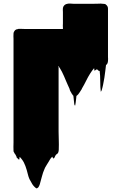

<svg xmlns="http://www.w3.org/2000/svg" viewBox="-20 -861 639 1065"><path d="M579 -544Q579 -543 579.5 -535Q580 -527 579 -522Q579 -518 577 -512L574 -506L568 -500Q567 -492 566 -483.5Q565 -475 564 -467Q560 -430 552 -392Q551 -388 548.5 -376.5Q546 -365 544 -360Q543 -358 541 -354.5Q539 -351 539 -353Q536 -376 536 -410Q536 -444 533 -466Q533 -468 531.5 -467.5Q530 -467 528 -468Q526 -469 522 -473Q521 -474 520 -475Q519 -476 518 -477L508 -471Q505 -468 504 -469Q503 -473 503 -476.5Q503 -480 502 -483Q496 -476 490.5 -468.5Q485 -461 480 -453Q468 -434 457.5 -412.5Q447 -391 435 -371Q434 -367 432.5 -365Q431 -363 430 -362Q430 -361 429.5 -361Q429 -361 429 -360Q427 -357 423 -350.5Q419 -344 414 -338L408 -332Q406 -331 404 -329Q404 -327 402.5 -314.5Q401 -302 399.5 -290Q398 -278 397 -276Q396 -274 394 -277.5Q392 -281 392 -283Q390 -295 389.5 -306.5Q389 -318 387 -330Q383 -333 381 -337Q381 -339 379.5 -340Q378 -341 378 -341Q377 -344 375.5 -346.5Q374 -349 372 -352Q368 -358 365 -370Q360 -381 355 -392Q350 -403 345 -415Q341 -426 335.5 -437.5Q330 -449 325 -460Q323 -464 323 -464L311 -485L309 -487Q308 -488 307.5 -490Q307 -492 306 -494Q305 -494 304 -495L305 -487V-131Q305 -112 306 -85.5Q307 -59 306 -35V-32Q306 -26 304 -18Q303 -15 301.5 -12.5Q300 -10 298 -8Q297 -8 296.5 -7.5Q296 -7 296 -7Q293 -4 291 -3Q288 0 285 7Q285 8 282.5 12.5Q280 17 277 18Q274 18 272.5 13.5Q271 9 270 8L267 11Q266 12 264.5 14Q263 16 261 18Q258 22 255.5 26.5Q253 31 250 36Q245 44 240 52Q235 60 230 69L227 76Q218 96 212.5 118Q207 140 201 160Q200 163 199 166Q198 169 196 172Q195 175 193.5 177Q192 179 189 181Q187 183 185 183Q184 184 182 184Q180 183 176.5 180Q173 177 170 174Q163 167 158.5 159.5Q154 152 150 144Q140 129 134.5 105.5Q129 82 121 60Q113 38 102 24Q95 14 89 9Q88 13 88 17Q88 21 86 25Q86 25 82 22L74 14Q72 14 72 10.5Q72 7 70 5Q67 -3 61 -10L60 -11V-12Q58 -15 56 -19Q56 -20 55.5 -21Q55 -22 55 -23Q54 -34 54.5 -46.5Q55 -59 55 -71V-645Q55 -652 54.5 -660Q54 -668 55 -675Q55 -680 57 -683Q59 -686 60 -689Q62 -692 64.5 -694Q67 -696 69 -697Q71 -698 73 -698.5Q75 -699 77 -699Q81 -701 85 -701Q89 -701 93 -701Q101 -701 108.5 -700.5Q116 -700 123 -700H329V-708Q328 -713 328.5 -719Q329 -725 329 -731V-794Q329 -799 328.5 -805.5Q328 -812 329 -817Q331 -827 338 -833Q345 -839 354 -840Q362 -842 371.5 -841Q381 -840 388 -840H499Q517 -840 524.5 -840.5Q532 -841 539 -841Q546 -841 561 -839Q566 -838 568 -835Q579 -827 579 -813Z"/></svg>

Font: Rubik Wet Paint
Style: Regular
Weight: 400
Designer: Hubert and Fischer, NaN
Foundry: Hubert and Fischer, NaN
Version: Version 2.200